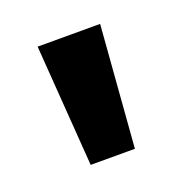

<svg xmlns="http://www.w3.org/2000/svg" viewBox="-55 -750 291 306"><g transform="rotate(-20 90.0 -597.0)"><path d="M37 -700H143L127 -494H52Z"/></g></svg>

Font: Bebas Neue
Style: Regular
Weight: 400
Designer: Ryoichi Tsunekawa
Foundry: Ryoichi Tsunekawa
Version: Version 1.300